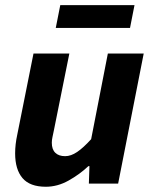

<svg xmlns="http://www.w3.org/2000/svg" viewBox="-20 -700 584 732"><path d="M154.8 12Q93.8 12 65.8 -21Q37.7 -54 37.7 -115.4Q37.7 -132.4 39.7 -150Q41.7 -167.6 45.7 -186L107.7 -496H244.4L185.5 -203.4Q182.5 -188.6 180 -177.2Q177.5 -165.8 177.5 -155.9Q177.5 -130.5 190.8 -117.6Q204 -104.6 228.3 -104.6Q250.5 -104.6 274.1 -120.6Q297.8 -136.6 327.5 -169.4L391.2 -496H527.9L430.4 0H318.8L321 -66.6H317Q283.8 -35.3 241.6 -11.7Q199.4 12 154.8 12ZM192.6 -593.5 209.8 -680.5H492.8L475.7 -593.5Z"/></svg>

Font: Source Sans 3
Style: Italic
Weight: 200
Italic angle: -11°
Designer: Paul D. Hunt
Foundry: Adobe
Version: Version 3.046;hotconv 1.0.118;makeotfexe 2.5.65603